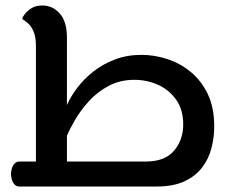

<svg xmlns="http://www.w3.org/2000/svg" viewBox="-20 -680 866 700"><path d="M51 0Q39 0 32 -8.5Q25 -17 22.5 -28Q20 -39 20 -46Q20 -52 22.5 -63Q25 -74 32 -82.5Q39 -91 51 -91H111V-513Q111 -546 102 -566Q93 -586 81 -596Q69 -606 61 -611Q62 -618 71 -629.5Q80 -641 95.5 -650.5Q111 -660 135 -660Q172 -660 198 -630.5Q224 -601 224 -544V-297Q237 -327 261 -359Q285 -391 319.5 -418.5Q354 -446 398.5 -463Q443 -480 496 -480Q542 -480 589 -465Q636 -450 675 -418Q714 -386 737.5 -337Q761 -288 761 -219Q761 -179 751 -140Q741 -101 717 -69.5Q693 -38 652.5 -19Q612 0 551 0ZM470 -389Q418 -389 376.5 -367Q335 -345 304.5 -311.5Q274 -278 254 -243.5Q234 -209 224 -185V-91H511Q581 -91 614.5 -130.5Q648 -170 648 -226Q648 -281 621.5 -317.5Q595 -354 554.5 -371.5Q514 -389 470 -389Z"/></svg>

Font: El Messiri SemiBold
Style: Regular
Weight: 600
Designer: Mohamed Gaber
Foundry: Kief Type Foundry
Version: Version 2.020; ttfautohint (v1.8.3)